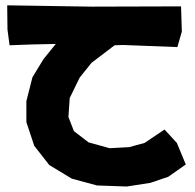

<svg xmlns="http://www.w3.org/2000/svg" viewBox="-20 -679 725 714"><path d="M6.8 -659.2 7.8 -569.3 15.6 -510.7 99.6 -513.7 187.5 -515.6 141.6 -459 100.6 -391.6 78.1 -302.7V-224.6L107.4 -136.7L163.1 -65.4L247.1 -14.6L340.8 10.7L451.2 14.6L539.1 1L605.5 -21.5L670.9 -67.4L637.7 -147.5L591.8 -197.3L517.6 -147.5L460 -131.8L387.7 -127.9L309.6 -149.4L254.9 -191.4L234.4 -244.1L239.3 -314.5L276.4 -390.6L320.3 -445.3L406.2 -510.7L438.5 -511.7L639.6 -503.9L656.2 -561.5L653.3 -655.3L321.3 -654.3Z"/></svg>

Font: MaokenAssortedSans-TC
Style: Regular
Weight: 500
Version: Version 0.83